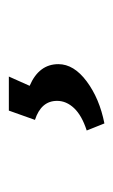

<svg xmlns="http://www.w3.org/2000/svg" viewBox="69 -109 256 434"><g transform="rotate(-90 197.0 108.0)"><path d="M119 176Q153 165 169.5 147.5Q186 130 186 109Q186 73 143 59L164 0H241L220 47Q269 68 269 112Q269 147 230 176Q191 205 135 216Z"/></g></svg>

Font: MaitreeSemiBold
Style: Regular
Weight: 600
Designer: CadsonDemak Team
Foundry: CadsonDemak
Version: Version 1.000